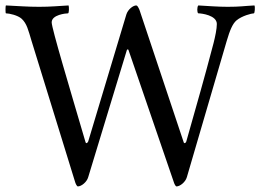

<svg xmlns="http://www.w3.org/2000/svg" viewBox="-28 -666 934 688"><path d="M112.3 -641.6C67.4 -641.6 38.1 -644.5 -6.8 -646.5C-8.8 -644.5 -8.8 -618.2 -6.8 -618.2C4.9 -618.2 36.1 -611.3 49.8 -598.6C68.4 -581.1 73.2 -558.6 85 -519.5L241.2 -13.7C242.2 -9.8 247.1 2 251 2C263.7 2 283.2 -13.7 288.1 -31.2L426.8 -487.3C429.7 -490.2 431.6 -489.3 432.6 -486.3L594.7 -13.7C595.7 -9.8 600.6 2 604.5 2C617.2 2 636.7 -13.7 641.6 -31.2L784.2 -518.6C795.9 -558.6 805.7 -581.1 819.3 -592.8C838.9 -609.4 874 -618.2 881.8 -618.2C884.8 -618.2 886.7 -641.6 883.8 -646.5C844.7 -644.5 833 -641.6 788.1 -641.6C752 -641.6 718.8 -644.5 682.6 -646.5C677.7 -641.6 677.7 -620.1 682.6 -618.2C694.3 -618.2 749 -611.3 749 -580.1C749 -562.5 743.2 -535.2 737.3 -511.7C701.2 -374 681.6 -308.6 639.6 -159.2C638.7 -154.3 631.8 -149.4 629.9 -157.2L471.7 -630.9C466.8 -641.6 463.9 -646.5 460 -646.5C449.2 -646.5 430.7 -632.8 424.8 -614.3L288.1 -159.2C286.1 -154.3 280.3 -149.4 278.3 -157.2C220.7 -353.5 157.2 -564.5 157.2 -585.9C157.2 -613.3 208 -618.2 215.8 -618.2C219.7 -619.1 219.7 -640.6 217.8 -646.5C178.7 -644.5 155.3 -641.6 112.3 -641.6Z"/></svg>

Font: Crimson
Style: Roman
Weight: 400
Version: Version 0.2